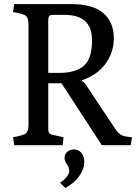

<svg xmlns="http://www.w3.org/2000/svg" viewBox="-20 -713 672 943"><path d="M50 0 44 -39Q97 -48 108.5 -59Q120 -70 120 -101V-592Q120 -623 108.5 -634Q97 -645 44 -654L50 -693H328Q435 -693 487 -649Q539 -605 539 -525Q539 -455 498 -399.5Q457 -344 383 -319V-314Q393 -311 405 -292L546 -80Q561 -58 575.5 -50Q590 -42 628 -39L622 0H480L282 -304H217V-77Q217 -55 237 -51L292 -39L288 0ZM217 -355H272Q351 -355 391.5 -389.5Q432 -424 432 -516Q432 -640 297 -640H237Q217 -640 217 -616ZM301 210 275 185Q320 153 320 126Q320 110 308.5 93.5Q297 77 297 63Q297 44 310.5 32.5Q324 21 343 21Q365 21 379.5 37.5Q394 54 394 85Q394 115 370.5 150Q347 185 301 210Z"/></svg>

Font: Poly
Style: Regular
Weight: 400
Designer: Jos Nicols Silva Schwarzenberg
Foundry: Jose Nicolas Silva Schwarzenberg
Version: Version 1.001